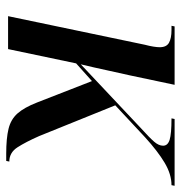

<svg xmlns="http://www.w3.org/2000/svg" viewBox="-2 -574 582 618"><g transform="rotate(90 289.0 -265.0)"><path d="M475 6Q425 6 394.5 -1.5Q364 -9 345 -30.5Q326 -52 310 -93L241 -270L184 -219L138 0H32L124 -440Q128 -455 130 -467.5Q132 -480 132 -488Q132 -510 117.5 -518Q103 -526 77 -526H63L65 -536H253L223 -394Q216 -364 206.5 -319.5Q197 -275 187 -234L392 -427Q423 -455 436 -470Q449 -485 449 -499Q449 -514 430 -520Q411 -526 361 -526L363 -536H578L576 -526Q541 -526 504 -504Q467 -482 422 -441L319 -345L418 -100Q437 -57 454 -30.5Q471 -4 500 -4L498 6Z"/></g></svg>

Font: Noto Serif Display SemiCondensed Medium
Style: Italic
Weight: 500
Width: 4
Italic angle: -12°
Designer: Monotype Design Team
Foundry: Monotype Imaging Inc.
Version: Version 2.009